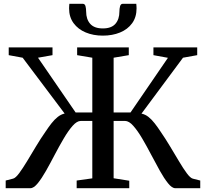

<svg xmlns="http://www.w3.org/2000/svg" viewBox="-20 -993 1086 1013"><path d="M10 0V-40.5L49 -50.5Q62.5 -54 81 -79Q99.5 -104 122 -141Q144.5 -178 169.2 -219.5Q194 -261 219.5 -297.5Q236 -322.5 251.8 -342.5Q267.5 -362.5 284.5 -376Q301.5 -389.5 321 -394L99.5 -688.5L26 -702V-743H257V-702L180.5 -688.5L379 -399.5H467V-688.5L387 -702V-743H659.5V-702L579.5 -688.5V-399.5H668.5L866 -688L789.5 -702V-743H1020.5V-702L945.5 -688.5L726.5 -393.5Q746.5 -389.5 763.5 -376Q780.5 -362.5 796.2 -342.2Q812 -322 828 -297.5Q853.5 -260.5 878.2 -219.2Q903 -178 925 -141Q947 -104 965.5 -79Q984 -54 997 -50.5L1036.5 -40.5V0H905Q887.5 0 866.8 -25.8Q846 -51.5 823.5 -91.8Q801 -132 777.2 -177.5Q753.5 -223 729.8 -263.2Q706 -303.5 683.2 -329.2Q660.5 -355 639.5 -355H579.5V-52.5L662 -39.5V0H384.5V-40.5L467 -52V-355H406.5Q386 -355 363.2 -329.2Q340.5 -303.5 316.8 -263.2Q293 -223 269.2 -177.5Q245.5 -132 222.8 -91.8Q200 -51.5 179 -25.8Q158 0 140 0ZM416.5 -973Q428 -973 431.2 -960Q434.5 -947 434.5 -932Q434.5 -891.5 456 -867.2Q477.5 -843 522.5 -843Q567.5 -843 588.8 -867.2Q610 -891.5 610 -932Q610 -947 613.5 -960Q617 -973 628 -973H699Q699.5 -967.5 700 -961.2Q700.5 -955 700.5 -949Q700.5 -902.5 677 -870.2Q653.5 -838 613.2 -821.5Q573 -805 522.5 -805Q472.5 -805 432.2 -821.8Q392 -838.5 368.2 -870.8Q344.5 -903 344.5 -949Q344.5 -955 345 -961.2Q345.5 -967.5 346 -973Z"/></svg>

Font: Merriweather 60pt Medium
Style: Regular
Weight: 500
Version: Version 2.100